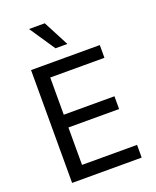

<svg xmlns="http://www.w3.org/2000/svg" viewBox="-173 -1064 944 1163"><g transform="rotate(-20 299.5 -482.5)"><path d="M85.9 0H534.4V-82H179.7V-323.2H506.4V-405.5H179.7V-645.2H529.1V-727.3H85.9ZM159.4 -965.2 270.2 -800.8H346.9L261 -965.2Z"/></g></svg>

Font: Margiela Sans Text
Style: Regular
Weight: 400
Designer: Stefan Endress, Andreas Faust
Version: Version 1.100;FEAKit 1.0